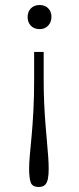

<svg xmlns="http://www.w3.org/2000/svg" viewBox="-20 -537 315 765"><path d="M154 -330V-219Q154 -170 156 -126.5Q158 -83 161 -45Q164 -7 167 26Q170 59 172 86.5Q174 114 174 136Q174 158 171 174.5Q168 191 159.5 199.5Q151 208 134 208Q109 208 102.5 190Q96 172 96 135Q96 112 99 79.5Q102 47 106 4Q110 -39 113 -94.5Q116 -150 116 -220V-330ZM138 -517Q159 -517 172 -504Q185 -491 185 -470Q185 -449 172 -435Q159 -421 138 -421Q116 -421 103 -434.5Q90 -448 90 -469Q90 -490 103 -503.5Q116 -517 138 -517Z"/></svg>

Font: Literata ExtraLight
Style: Regular
Weight: 250
Designer: Latin by Veronika Burian and Jose Scaglione. Greek by Irene Vlachou. Cyrillic by Vera Evstafieva.
Foundry: TypeTogether
Version: Version 3.103;gftools[0.9.29]